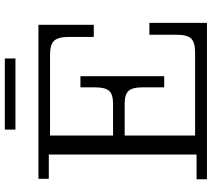

<svg xmlns="http://www.w3.org/2000/svg" viewBox="-60 -798 858 777"><g transform="rotate(-90 368.5 -409.0)"><path d="M233 -775V-818H521V-775ZM32 0V-42H132V-640H34V-682H657V-458H608V-559Q608 -602 592.5 -618.5Q577 -635 537 -635H209V-380H338Q375 -380 389.5 -395.5Q404 -411 404 -452V-512H449V-173H404V-262Q404 -302 389.5 -317.5Q375 -333 338 -333H209V-48H546Q586 -48 601.5 -64Q617 -80 617 -124V-233H665V0Z"/></g></svg>

Font: Montagu Slab 16pt Light
Style: Regular
Weight: 300
Designer: Florian Karsten
Foundry: Florian Karsten
Version: Version 1.000; ttfautohint (v1.8.3)